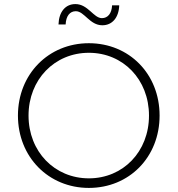

<svg xmlns="http://www.w3.org/2000/svg" viewBox="-20 -917 871 942"><path d="M416 5C614 5 763 -146 763 -350C763 -554 614 -705 416 -705C218 -705 68 -553 68 -350C68 -147 218 5 416 5ZM416 -42C248 -42 120 -173 120 -350C120 -527 248 -658 416 -658C584 -658 711 -527 711 -350C711 -173 584 -42 416 -42ZM482 -793C531 -793 563 -831 565 -891H530C528 -851 509 -828 480 -828C439 -828 412 -897 350 -897C301 -897 269 -859 267 -797H302C304 -839 323 -862 352 -862C394 -862 420 -793 482 -793Z"/></svg>

Font: Chess Sans Light
Style: Regular
Weight: 300
Designer: Wolf Bōese
Foundry: Wolf Bōese
Version: Version 7.223;Glyphs 3.3 (3306)